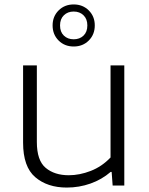

<svg xmlns="http://www.w3.org/2000/svg" viewBox="-20 -836 672 865"><path d="M281 9Q193.5 9 138.8 -37.8Q84 -84.5 84 -193.5V-541.5H146V-196.5Q146 -113 185.8 -79.8Q225.5 -46.5 290 -46.5Q338.5 -46.5 388.8 -66Q439 -85.5 478 -126.5V-541.5H540V0H487.5L483 -61.5H478.5Q438.5 -27 387.5 -9Q336.5 9 281 9ZM312 -626.5Q271 -626.5 244 -653.5Q217 -680.5 217 -721.5Q217 -762 244 -789Q271 -816 312 -816Q353 -816 380 -789Q407 -762 407 -721.5Q407 -680.5 380 -653.5Q353 -626.5 312 -626.5ZM312 -659Q339 -659 356.2 -675.5Q373.5 -692 373.5 -721.5Q373.5 -750.5 356.2 -767.2Q339 -784 312 -784Q285 -784 267.8 -767.2Q250.5 -750.5 250.5 -721.5Q250.5 -692 267.8 -675.5Q285 -659 312 -659Z"/></svg>

Font: Encode Sans Expanded Expanded Light
Style: Regular
Weight: 300
Width: 7
Designer: Multiple Designers
Foundry: Impallari Type
Version: Version 3.000; ttfautohint (v1.8.3) -l 8 -r 50 -G 200 -x 14 